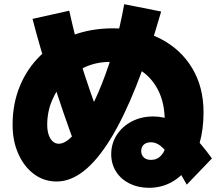

<svg xmlns="http://www.w3.org/2000/svg" viewBox="-20 -835 1040 915"><path d="M690 60Q638 60 597 39.5Q556 19 533 -17.5Q510 -54 510 -100Q510 -151 536.5 -192Q563 -233 608.5 -256.5Q654 -280 710 -280Q759 -280 802.5 -260.5Q846 -241 891.5 -197Q937 -153 990 -80L870 45Q826 -35 796.5 -79Q767 -123 745 -140Q723 -157 700 -157Q678 -157 665.5 -146Q653 -135 653 -115Q653 -96 665.5 -84.5Q678 -73 700 -73Q729 -73 748.5 -94.5Q768 -116 776 -157H759Q761 -174 763 -204Q765 -234 765 -260Q765 -345 732.5 -407.5Q700 -470 641.5 -505Q583 -540 504 -540Q442 -540 388 -516.5Q334 -493 292.5 -452Q251 -411 228 -356.5Q205 -302 205 -240Q205 -213 212 -192.5Q219 -172 231.5 -161Q244 -150 260 -150Q290 -150 324.5 -186.5Q359 -223 395.5 -287Q432 -351 465.5 -435.5Q499 -520 526.5 -617Q554 -714 572 -815L748 -780Q690 -578 629.5 -426Q569 -274 506.5 -172.5Q444 -71 380 -20.5Q316 30 250 30Q190 30 142.5 -5Q95 -40 67.5 -101.5Q40 -163 40 -240Q40 -341 75 -425.5Q110 -510 174 -571.5Q238 -633 325.5 -666.5Q413 -700 519 -700Q649 -700 745.5 -650Q842 -600 896 -510Q950 -420 950 -300Q950 -220 931.5 -154Q913 -88 878.5 -40Q844 8 796 34Q748 60 690 60ZM341 -135Q310 -218 282 -299.5Q254 -381 227 -468L219 -462Q197 -525 176.5 -594.5Q156 -664 135 -745L310 -784Q324 -721 337 -669Q350 -617 365 -569L356 -565Q382 -480 411.5 -395Q441 -310 478 -214Z"/></svg>

Font: M PLUS 2 Thin Black
Style: Regular
Weight: 900
Version: Version 1.001